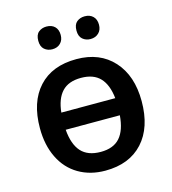

<svg xmlns="http://www.w3.org/2000/svg" viewBox="-111 -831 833 932"><g transform="rotate(-15 305.5 -365.0)"><path d="M561 -271Q561 -138.7 493.2 -64.5Q425.3 9.8 304.2 9.8Q228.5 9.8 170.4 -24.4Q112.3 -58.6 81.1 -122.6Q49.8 -186.5 49.8 -271Q49.8 -402.3 117.2 -476.1Q184.6 -549.8 307.1 -549.8Q424.3 -549.8 492.7 -474.4Q561 -398.9 561 -271ZM306.2 -84Q370.1 -84 402.6 -120.8Q435.1 -157.7 440.9 -231.9H168.9Q174.8 -157.7 208 -120.8Q241.2 -84 306.2 -84ZM305.2 -456.1Q242.2 -456.1 209.5 -421.1Q176.8 -386.2 169.9 -317.9H440.9Q433.6 -386.7 400.6 -421.4Q367.7 -456.1 305.2 -456.1ZM151.9 -683.1Q151.9 -713.4 168.2 -726.8Q184.6 -740.2 208 -740.2Q233.9 -740.2 249.3 -725.1Q264.6 -710 264.6 -683.1Q264.6 -657.2 249 -641.6Q233.4 -626 208 -626Q184.6 -626 168.2 -640.1Q151.9 -654.3 151.9 -683.1ZM343.8 -683.1Q343.8 -713.4 360.1 -726.8Q376.5 -740.2 399.9 -740.2Q425.8 -740.2 441.4 -725.1Q457 -710 457 -683.1Q457 -656.7 440.9 -641.4Q424.8 -626 399.9 -626Q376.5 -626 360.1 -640.1Q343.8 -654.3 343.8 -683.1Z"/></g></svg>

Font: JBL Sans
Style: Semibold
Weight: 600
Version: Version 1.10